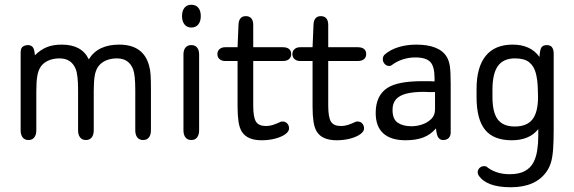

<svg xmlns="http://www.w3.org/2000/svg" viewBox="-20 -581 2420 809"><path d="M127 -348Q125 -376 117 -383.5Q109 -391 99 -391Q85 -391 76 -384.5Q67 -378 67 -360V-32Q67 -13 75.5 -2Q84 9 100 9Q116 9 124.5 -2Q133 -13 133 -32V-195Q133 -236 137 -260Q141 -284 151 -299Q162 -316 183 -325.5Q204 -335 231 -335Q281 -335 299 -290Q304 -278 306.5 -255.5Q309 -233 309 -201V-32Q309 -13 317.5 -2Q326 9 342 9Q358 9 366.5 -2Q375 -13 375 -32V-198Q375 -237 379 -261Q383 -285 393 -299Q404 -316 425 -325.5Q446 -335 472 -335Q498 -335 515 -323.5Q532 -312 541 -289Q550 -264 550 -201V-32Q550 -13 558.5 -2Q567 9 583 9Q599 9 607.5 -2Q616 -13 616 -32V-207Q616 -243 614.5 -266Q613 -289 608 -305Q584 -393 482 -393Q438 -393 406 -378Q374 -363 354 -331Q325 -393 240 -393Q203 -393 176.5 -382Q150 -371 127 -348Z M786 -561Q768 -561 757.5 -548.5Q747 -536 747 -513Q747 -491 757.5 -478Q768 -465 786 -465Q805 -465 815.5 -478Q826 -491 826 -513Q826 -536 815.5 -548.5Q805 -561 786 -561ZM753 -32Q753 -13 761.5 -2Q770 9 786 9Q802 9 810.5 -2Q819 -13 819 -32V-351Q819 -370 810.5 -380.5Q802 -391 786 -391Q770 -391 761.5 -380.5Q753 -370 753 -351Z M981 -324V-132Q981 -95 985 -68.5Q989 -42 999 -26Q1022 10 1082 10Q1113 10 1139.5 3Q1166 -4 1182 -15.5Q1198 -27 1198 -40Q1198 -52 1190.5 -60.5Q1183 -69 1171 -69Q1169 -69 1167 -69Q1165 -69 1163 -68Q1144 -59 1129.5 -54.5Q1115 -50 1101 -50Q1070 -50 1058.5 -68.5Q1047 -87 1047 -136V-324H1172Q1189 -324 1198 -332Q1207 -340 1207 -353Q1207 -367 1198 -374.5Q1189 -382 1172 -382H1047V-476Q1047 -494 1039 -503.5Q1031 -513 1016 -513Q987 -513 985 -478L981 -382H928Q914 -382 905 -374Q896 -366 896 -353Q896 -340 905 -332Q914 -324 928 -324Z M1297 -324V-132Q1297 -95 1301 -68.5Q1305 -42 1315 -26Q1338 10 1398 10Q1429 10 1455.5 3Q1482 -4 1498 -15.5Q1514 -27 1514 -40Q1514 -52 1506.5 -60.5Q1499 -69 1487 -69Q1485 -69 1483 -69Q1481 -69 1479 -68Q1460 -59 1445.5 -54.5Q1431 -50 1417 -50Q1386 -50 1374.5 -68.5Q1363 -87 1363 -136V-324H1488Q1505 -324 1514 -332Q1523 -340 1523 -353Q1523 -367 1514 -374.5Q1505 -382 1488 -382H1363V-476Q1363 -494 1355 -503.5Q1347 -513 1332 -513Q1303 -513 1301 -478L1297 -382H1244Q1230 -382 1221 -374Q1212 -366 1212 -353Q1212 -340 1221 -332Q1230 -324 1244 -324Z M1811 -238Q1796 -239 1787.5 -239Q1779 -239 1773.5 -239Q1768 -239 1762 -239Q1708 -239 1671.5 -232Q1635 -225 1613 -211Q1563 -179 1563 -105Q1563 -48 1595 -19Q1627 10 1689 10Q1733 10 1764 -2Q1795 -14 1817 -40Q1820 -10 1827.5 -0.5Q1835 9 1847 9Q1862 9 1870.5 0.5Q1879 -8 1879 -23V-226Q1879 -278 1875.5 -302Q1872 -326 1862 -342Q1846 -368 1813.5 -380.5Q1781 -393 1734 -393Q1694 -393 1659.5 -382.5Q1625 -372 1602 -352Q1593 -345 1593 -331Q1593 -320 1601 -311.5Q1609 -303 1620 -303Q1627 -303 1634 -309Q1653 -323 1678 -331Q1703 -339 1730 -339Q1775 -339 1793 -320Q1811 -301 1811 -252ZM1813 -193V-120Q1813 -95 1797 -79.5Q1781 -64 1758.5 -56.5Q1736 -49 1714 -49Q1679 -49 1656.5 -63.5Q1634 -78 1634 -118Q1634 -146 1648.5 -162.5Q1663 -179 1692.5 -186.5Q1722 -194 1767 -194Q1778 -193 1790 -193Q1802 -193 1813 -193Z M2248 -37V-8Q2248 24 2243.5 53Q2239 82 2227 104.5Q2215 127 2191 140Q2167 153 2127 153Q2074 153 2036 126Q2031 121 2027.5 120Q2024 119 2020 119Q2010 119 2002.5 125Q1995 131 1993 141Q1992 150 1996 157Q2029 208 2132 208Q2237 208 2283 142Q2295 125 2301.5 103.5Q2308 82 2310.5 48.5Q2313 15 2313 -38V-356Q2313 -371 2306.5 -381Q2300 -391 2284 -391Q2269 -391 2262 -382Q2255 -373 2253 -341Q2216 -393 2140 -393Q2065 -393 2026.5 -345.5Q1988 -298 1988 -206V-172Q1988 -78 2024 -34Q2060 10 2136 10Q2211 10 2248 -37ZM2246 -209 2247 -173Q2247 -108 2223.5 -78Q2200 -48 2149 -48Q2100 -48 2077.5 -77.5Q2055 -107 2055 -172V-203Q2055 -271 2078 -303Q2101 -335 2150 -335Q2190 -335 2210 -318.5Q2230 -302 2237.5 -273.5Q2245 -245 2246 -209Z"/></svg>

Font: Beiruti
Style: Regular
Weight: 400
Designer: Arlette Boutros
Foundry: Boutros
Version: Version 1.41